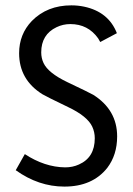

<svg xmlns="http://www.w3.org/2000/svg" viewBox="-20 -690 499 721"><path d="M419.9 -177.7Q419.9 -277.3 330.1 -334Q314.5 -342.8 232.4 -381.8Q161.1 -416 143.6 -453.1Q134.8 -471.7 134.8 -493.2Q134.8 -560.5 192.4 -587.9Q216.8 -599.6 244.1 -599.6Q310.5 -599.6 348.6 -545.9Q352.5 -539.1 356.4 -532.2L418.9 -565.4Q387.7 -645.5 295.9 -665Q272.5 -669.9 248 -669.9Q157.2 -669.9 99.6 -611.3Q51.8 -561.5 51.8 -490.2Q51.8 -390.6 139.6 -335.9Q154.3 -327.1 235.4 -288.1Q307.6 -253.9 326.2 -214.8Q335.9 -194.3 335.9 -170.9Q335.9 -98.6 276.4 -72.3Q252.9 -61.5 224.6 -61.5Q147.5 -62.5 73.2 -111.3L39.1 -50.8Q125 10.7 221.7 10.7Q327.1 10.7 382.8 -59.6Q419.9 -108.4 419.9 -177.7Z"/></svg>

Font: Yaldevi Colombo Medium
Style: Regular
Weight: 500
Designer: Sol Matas, Denzil Rajitha, Kosala Senevirathne and Pathum Egodawatta
Foundry: Mooniak
Version: Version 1.020 ; ttfautohint (v1.6)